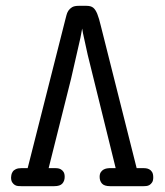

<svg xmlns="http://www.w3.org/2000/svg" viewBox="-20 -638 565 659"><path d="M18 -29Q18 -32 19 -37.5Q20 -43 23.5 -48.5Q27 -54 34.5 -57.5Q42 -61 55 -61H75L204 -570Q206 -577 208 -585.5Q210 -594 214.5 -601Q219 -608 227 -613Q235 -618 250 -618H277Q292 -618 300 -611.5Q308 -605 314 -590Q320 -575 326 -549.5Q332 -524 342 -486L449 -61H471Q474 -61 480 -60.5Q486 -60 492 -57Q498 -54 502 -47.5Q506 -41 506 -29Q506 -18 502 -12Q498 -6 493 -3Q488 0 482 0.5Q476 1 473 1H358Q338 1 330 -8Q322 -17 322 -31Q322 -41 326 -47Q330 -53 335.5 -56Q341 -59 347 -60Q353 -61 356 -61H377L281 -450L265 -523L262 -540L256 -508L224 -368L147 -61H168Q171 -61 177 -60.5Q183 -60 188.5 -57Q194 -54 198 -48Q202 -42 202 -31Q202 -17 194 -8Q186 1 166 1H53Q48 1 42 0.5Q36 0 31 -3Q26 -6 22 -12Q18 -18 18 -29Z"/></svg>

Font: CMU Typewriter Custom
Style: Regular
Weight: 500
Monospace: yes
Version: Version 0.7.0